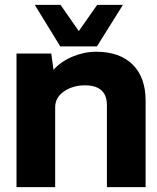

<svg xmlns="http://www.w3.org/2000/svg" viewBox="-20 -770 645 790"><path d="M228 -579.1 123 -750H229L304.2 -642.1L379.9 -750H485.8L378.9 -579.1ZM376 -557.1Q472.2 -557.1 525.6 -504.6Q579.1 -452.1 579.1 -356V0H419.9V-336.9Q419.9 -418.9 329.1 -418.9Q279.8 -418.9 243.4 -394Q207 -369.1 207 -328.1V0H47.9V-549.8H190.9L200.2 -482.9Q231 -517.1 278.6 -537.1Q326.2 -557.1 376 -557.1Z"/></svg>

Font: Oakes Grotesk Bold
Style: Regular
Weight: 700
Designer: Samuel Oakes
Foundry: Samuel Oakes
Version: Version 1.000;PS 001.000;hotconv 1.0.88;makeotf.lib2.5.64775